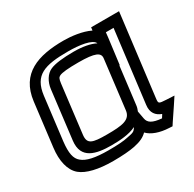

<svg xmlns="http://www.w3.org/2000/svg" viewBox="-127 -653 831 823"><g transform="rotate(-30 288.5 -242.0)"><path d="M502 -103 549 -484 552 -509H527H439H414L412 -494C374 -513 319 -519 283 -519C156 -519 58 -486 42 -357L16 -144C8 -81 20 -30 52 -3C82 22 137 35 210 35C255 35 292 32 317 27C351 20 370 10 385 -5C406 17 443 30 488 32L504 33L513 19L554 -42L577 -77L538 -79C501 -81 500 -82 502 -103ZM243 -77C172 -77 148 -83 153 -127L182 -366C185 -388 188 -392 197 -397C210 -403 239 -406 291 -406C374 -406 398 -394 394 -366L365 -127C360 -82 319 -77 243 -77ZM407 -96C411 -105 414 -115 415 -127L437 -307H439L455 -432L458 -459H496L452 -103C447 -65 465 -45 492 -35L482 -19C436 -23 418 -35 414 -58L407 -96ZM237 -27C279 -27 325 -30 359 -47C348 -29 343 -28 312 -22C291 -17 259 -15 216 -15C149 -15 109 -24 87 -43C66 -60 60 -90 66 -144L92 -357C104 -451 159 -469 277 -469C330 -469 394 -461 403 -436C378 -449 341 -456 297 -456C243 -456 202 -451 180 -441C154 -430 136 -399 132 -366L103 -127C93 -42 161 -27 237 -27Z"/></g></svg>

Font: Gamestation Display Outline
Style: Italic
Weight: 400
Designer: Jonas Hecksher
Foundry: Jonas Hecksher, Playtypeª, e-types AS
Version: Version 1.003